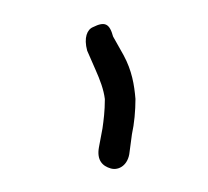

<svg xmlns="http://www.w3.org/2000/svg" viewBox="-20 -747 177 163"><path d="M54 -704 61 -688C65 -679 68 -671 69 -663V-662C69 -653 68 -645 67 -638L64 -622C62 -611 67 -606 74 -604C81 -602 89 -607 90 -618L92 -633C94 -642 95 -653 95 -663C94 -675 92 -687 85 -700L76 -716C73 -727 69 -729 59 -724C54 -722 51 -715 54 -704ZM95 -663Z"/></svg>

Font: Stray Cat
Style: LtExt
Weight: 300
Version: Version 1.0